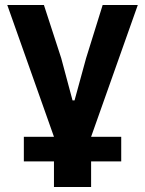

<svg xmlns="http://www.w3.org/2000/svg" viewBox="-20 -545 578 765"><path d="M195 200V98H75V0H195L9 -525H155L224 -313L269 -145H277L323 -313L389 -525H529L343 0H463V98H343V200Z"/></svg>

Font: Anuphan
Style: Bold
Weight: 700
Designer: Mike Abbink, Paul van der Laan, Pieter van Rosmalen, Mint Tantisuwanna
Foundry: Bold Monday; Cadson Demak
Version: Version 3.002;hotconv 1.0.109;makeotfexe 2.5.65596